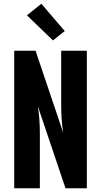

<svg xmlns="http://www.w3.org/2000/svg" viewBox="-20 -1006 540 1026"><path d="M56 0V-735H170L318 -296Q312 -332 309.5 -368.5Q307 -405 307 -441V-735H444V0H330L182 -439Q188 -403 190.5 -366.5Q193 -330 193 -294V0ZM263 -790 124 -924 201 -986 326 -840Z"/></svg>

Font: Iosevka Curly Heavy
Style: Regular
Weight: 900
Monospace: yes
Designer: Belleve Invis
Foundry: Belleve Invis
Version: Version 22.1.2; ttfautohint (v1.8.4)